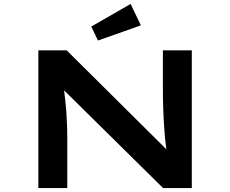

<svg xmlns="http://www.w3.org/2000/svg" viewBox="-20 -956 1170 976"><path d="M175 0V-700H319L846 -177H828Q823 -213 819.5 -247.5Q816 -282 814 -315.5Q812 -349 810.5 -381.5Q809 -414 808.5 -445.5Q808 -477 808 -509V-700H955V0H809L274 -528L302 -527Q304 -511 306.5 -490.5Q309 -470 312 -444.5Q315 -419 317 -389Q319 -359 320.5 -324.5Q322 -290 322 -252V0ZM478 -750 444 -821 644 -936 696 -827Z"/></svg>

Font: Lexend Zetta SemiBold
Style: Regular
Weight: 600
Designer: Bonnie Shaver-Troup, Thomas Jockin
Foundry: Lexend
Version: Version 1.007